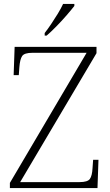

<svg xmlns="http://www.w3.org/2000/svg" viewBox="-20 -951 558 971"><path d="M30 0V-26L418 -684H144Q103 -684 92 -667.5Q81 -651 78 -612L75 -571H49L54 -714H468V-682L82 -30H382Q423 -30 434.5 -46Q446 -62 448 -101L451 -143H478L473 0ZM206 -784Q221 -803 238.5 -829Q256 -855 272.5 -882Q289 -909 299 -931H356V-921Q343 -904 318 -875Q293 -846 265 -817.5Q237 -789 216 -771H206Z"/></svg>

Font: Noto Serif Tamil ExtraLight
Style: Italic
Weight: 200
Italic angle: -12°
Designer: Indian Type Foundry, Tom Grace, and the Monotype Design Team
Foundry: Monotype Imaging Inc.
Version: Version 2.003; ttfautohint (v1.8.4.7-5d5b)